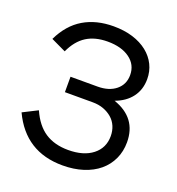

<svg xmlns="http://www.w3.org/2000/svg" viewBox="-132 -824 875 948"><g transform="rotate(20 305.0 -350.0)"><path d="M301 16Q105 16 22 -161L99 -200Q130 -130 179.5 -97.5Q229 -65 301 -65Q382 -65 429 -102Q476 -139 476 -201Q476 -229 466 -252.5Q456 -276 437 -292.5Q418 -309 392.5 -318.5Q367 -328 335 -328H189V-409H331Q391 -409 427 -438.5Q463 -468 463 -517Q463 -571 419.5 -603Q376 -635 303 -635Q237 -635 192 -606.5Q147 -578 119 -517L41 -554Q81 -637 147.5 -676.5Q214 -716 305 -716Q361 -716 406 -702Q451 -688 483 -662.5Q515 -637 532 -602.5Q549 -568 549 -527Q549 -472 519 -432Q489 -392 434 -372Q562 -328 562 -200Q562 -152 543.5 -112Q525 -72 491 -43.5Q457 -15 408.5 0.5Q360 16 301 16Z"/></g></svg>

Font: NT Somic
Style: Regular
Weight: 400
Designer: Ravid Balaliev — lead type designer, mastering
Michael Voronin — secret advisor, marketing
Ivan Kovalenko — best boy
Foundry: NT Type
Version: Version 0.7